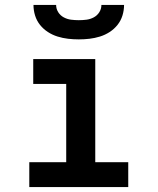

<svg xmlns="http://www.w3.org/2000/svg" viewBox="-20 -760 640 780"><path d="M99 0V-101H249V-419H115V-520H367V-101H501V0ZM300 -600Q278 -600 256.5 -602.5Q235 -605 214 -611.5Q193 -618 174.5 -630Q156 -642 142.5 -659Q129 -676 122.5 -697Q116 -718 116 -740H208Q208 -724 216.5 -710.5Q225 -697 239 -689.5Q253 -682 268.5 -680Q284 -678 300 -678Q316 -678 331.5 -680Q347 -682 361 -689.5Q375 -697 383.5 -710.5Q392 -724 392 -740H484Q484 -718 477.5 -697Q471 -676 457.5 -659Q444 -642 425.5 -630Q407 -618 386 -611.5Q365 -605 343.5 -602.5Q322 -600 300 -600Z"/></svg>

Font: Iosevka SS04 Extended
Style: Bold
Weight: 700
Width: 7
Monospace: yes
Designer: Belleve Invis
Foundry: Belleve Invis
Version: Version 19.0.0; ttfautohint (v1.8.4)